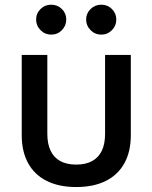

<svg xmlns="http://www.w3.org/2000/svg" viewBox="-20 -772 637 802"><path d="M298.3 9.3Q226.6 9.3 175.5 -16.1Q124.5 -41.5 97.7 -90.1Q70.8 -138.7 70.8 -207V-542.5H177.7V-212.9Q177.7 -170.9 191.4 -142.3Q205.1 -113.8 231.9 -99.1Q258.8 -84.5 298.3 -84.5Q337.9 -84.5 364.7 -99.1Q391.6 -113.8 405.3 -142.3Q418.9 -170.9 418.9 -212.9V-542.5H526.4V-207Q526.4 -138.7 499.5 -90.1Q472.7 -41.5 421.6 -16.1Q370.6 9.3 298.3 9.3ZM403.3 -627.4Q377 -627.4 358.4 -646Q339.8 -664.6 339.8 -690.4Q339.8 -716.3 358.4 -734.4Q377 -752.4 403.3 -752.4Q429.2 -752.4 447.5 -734.4Q465.8 -716.3 465.8 -690.4Q465.8 -664.6 447.5 -646Q429.2 -627.4 403.3 -627.4ZM193.8 -627.4Q168 -627.4 149.4 -646Q130.9 -664.6 130.9 -690.4Q130.9 -716.3 149.4 -734.4Q168 -752.4 193.8 -752.4Q220.2 -752.4 238.5 -734.4Q256.8 -716.3 256.8 -690.4Q256.8 -664.6 238.5 -646Q220.2 -627.4 193.8 -627.4Z"/></svg>

Font: Inter 16pt Medium
Style: Regular
Weight: 500
Version: Version 4.001;git-66647c0bb